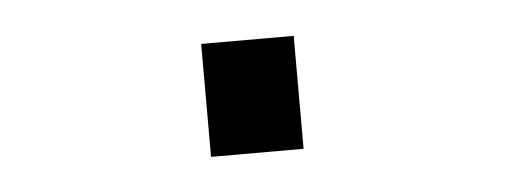

<svg xmlns="http://www.w3.org/2000/svg" viewBox="-26 -394 552 210"><g transform="rotate(-5 250.0 -289.0)"><path d="M199.2 -350.6H300.8V-226.6H199.2Z"/></g></svg>

Font: BabelStone Irk Bitig
Style: Regular
Weight: 400
Designer: Andrew West
Foundry: BabelStone
Version: Version 1.03 June 7, 2023